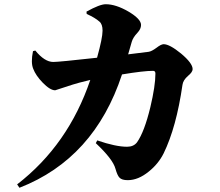

<svg xmlns="http://www.w3.org/2000/svg" viewBox="-20 -828 1040 908"><path d="M683 -583Q697 -585 720 -602Q742 -619 754 -619Q782 -619 836 -575Q891 -529 891 -501Q891 -487 869 -469Q846 -449 843 -427Q814 -226 754 -103Q729 -53 684 -17Q634 24 584 24Q556 24 545 12Q535 2 526 -30Q514 -75 433 -151L440 -164Q527 -134 581 -134Q612 -134 628 -155Q663 -205 691 -321Q715 -422 715 -480Q715 -493 704 -493Q659 -493 557 -476Q426 -78 72 60L61 44Q303 -143 407 -450Q345 -435 324 -428Q243 -401 241 -401Q217 -401 182 -437Q149 -471 137 -503Q125 -532 136 -586L147 -589Q191 -535 232 -535Q259 -535 439 -555Q465 -648 465 -683Q465 -714 450 -726Q430 -744 390 -762L389 -773Q452 -808 480 -808Q528 -808 588 -773Q647 -738 647 -710Q647 -691 630 -673Q609 -651 603 -630L586 -571Z"/></svg>

Font: Source Han Serif CN Heavy
Style: Regular
Weight: 900
Designer: Ryoko NISHIZUKA  (kana & ideographs); Frank Grießhammer (Latin, Greek & Cyrillic); Wenlong ZHANG  (bopomofo); Sandoll Co
Foundry: Adobe Systems Incorporated
Version: Version 1.000;PS 1;hotconv 16.6.53;makeotf.lib2.5.65590